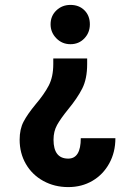

<svg xmlns="http://www.w3.org/2000/svg" viewBox="-20 -747 510 782"><path d="M186 -648Q186 -682 209.5 -704.5Q233 -727 267 -727Q302 -727 324 -705Q346 -683 346 -648Q346 -614 323.5 -590.5Q301 -567 267 -567Q233 -567 209.5 -591Q186 -615 186 -648ZM450 -184Q450 -127 425 -81.5Q400 -36 356.5 -10.5Q313 15 258 15Q202 15 156.5 -10Q111 -35 85.5 -79Q60 -123 60 -178Q60 -221 76 -251.5Q92 -282 125 -322Q160 -363 178.5 -398.5Q197 -434 197 -486V-509H335V-486Q335 -426 315 -386.5Q295 -347 257 -301Q227 -264 212.5 -238Q198 -212 198 -178Q198 -101 258 -101Q309 -101 309 -184Z"/></svg>

Font: Akshar SemiBold
Style: Regular
Weight: 600
Designer: Tall Chai
Foundry: Tall Chai
Version: Version 1.000